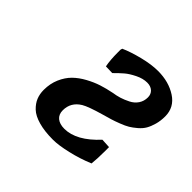

<svg xmlns="http://www.w3.org/2000/svg" viewBox="-120 -566 702 702"><g transform="rotate(45 231.5 -215.0)"><path d="M360.8 -118.2 397 -116.2V-96.2Q397 -55.7 394 -28.8Q352.1 -11.2 306.6 -0.7Q261.2 9.8 232.9 9.8Q189.5 9.8 158.2 1Q127 -7.8 110.6 -23.4Q94.2 -39.1 87.2 -56.6Q80.1 -74.2 80.1 -95.2Q80.1 -127.9 91.8 -154.8Q103.5 -181.6 121.6 -199.5Q139.6 -217.3 165 -231.2Q190.4 -245.1 214.6 -252.9Q238.8 -260.7 266.1 -266.1Q283.2 -268.6 298.8 -273.4Q314.5 -278.3 331.5 -286.9Q348.6 -295.4 358.9 -310.5Q369.1 -325.7 369.1 -345.2Q369.1 -361.8 358.2 -371.8Q347.2 -381.8 329.1 -381.8Q307.6 -381.8 283.9 -370.1Q260.3 -358.4 246.3 -346.4Q232.4 -334.5 213.9 -315.9L180.2 -316.9Q174.8 -344.2 174.8 -383.8V-397.9L176.8 -404.8Q206.1 -418 249.5 -429Q293 -439.9 327.1 -439.9Q382.8 -439.9 422.9 -413.8Q462.9 -387.7 462.9 -340.8Q462.9 -317.9 457.5 -298.6Q452.1 -279.3 444.3 -265.6Q436.5 -252 422.1 -239.7Q407.7 -227.5 396 -220.5Q384.3 -213.4 364 -205.6Q343.8 -197.8 331.5 -194.1Q319.3 -190.4 296.9 -184.1Q238.8 -167.5 219.2 -155.8Q182.1 -133.3 182.1 -91.8Q182.1 -70.8 195.8 -59.3Q209.5 -47.9 233.9 -47.9Q295.9 -47.9 360.8 -118.2Z"/></g></svg>

Font: Linear Smooth
Style: Bold Italic
Weight: 700
Designer: Philipp H. Poll, Flanker
Foundry: Philipp H. Poll, reworked by Flanker
Version: Version 1.061 | FøM Fix